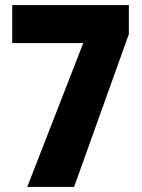

<svg xmlns="http://www.w3.org/2000/svg" viewBox="-20 -734 559 754"><path d="M87 0H271L486 -600V-714H28V-565H307Z"/></svg>

Font: Noto Sans Sinhala Condensed Black
Style: Regular
Weight: 900
Width: 3
Designer: Jelle Bosma - Monotype Design Team
Foundry: Monotype Imaging Inc.
Version: Version 2.006